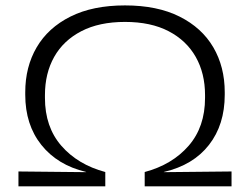

<svg xmlns="http://www.w3.org/2000/svg" viewBox="-20 -672 901 692"><path d="M430.5 -652.5Q547 -652.5 627.2 -612.2Q707.5 -572 748.8 -501.5Q790 -431 790 -339.5V-330.5Q790 -222.5 733.2 -149.8Q676.5 -77 571.5 -52.5L570 -51.5L814.5 -54V-0.5H501.5V-52Q600.5 -78.5 659.8 -146.5Q719 -214.5 719 -319V-329.5Q719 -407.5 685.5 -466.8Q652 -526 587.8 -559.5Q523.5 -593 430.5 -593Q337.5 -593 273 -559.5Q208.5 -526 175.2 -466.8Q142 -407.5 142 -329.5V-319Q142 -214.5 201.2 -146.5Q260.5 -78.5 359.5 -52V-0.5H46.5V-54L291 -51.5L289.5 -52.5Q187 -77 129 -149.8Q71 -222.5 71 -330.5V-339.5Q71 -431 112.2 -501.5Q153.5 -572 233.8 -612.2Q314 -652.5 430.5 -652.5Z"/></svg>

Font: Anek Latin Expanded Light
Style: Regular
Weight: 300
Width: 7
Designer: Yesha Goshar
Foundry: Ek Type
Version: Version 1.003